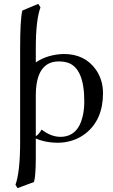

<svg xmlns="http://www.w3.org/2000/svg" viewBox="-20 -718 579 982"><path d="M153.8 212.9 69.8 244.1 59.1 227.1Q83 161.1 83 7.8V-471.2Q83 -618.2 94.2 -664.1L175.8 -698.2L187 -680.2Q163.1 -615.7 163.1 -471.2V-398.9Q223.1 -439.5 306.2 -441.9Q413.1 -441.9 469.7 -362.8Q506.8 -310.1 506.8 -241.2Q506.8 -105.5 417.5 -35.2Q356.9 11.7 273.9 12.2Q211.4 11.7 163.1 -9.8V95.2Q162.6 183.6 153.8 212.9ZM411.1 -199.2Q411.1 -370.6 325.2 -397.9Q305.2 -403.8 280.8 -403.8Q185.1 -403.8 167 -287.1Q163.1 -261.2 163.1 -231V-22Q174.8 -25.9 192.9 -55.2Q240.2 -18.6 288.1 -18.1Q377.9 -18.1 402.8 -122.6Q411.1 -157.2 411.1 -199.2Z"/></svg>

Font: Linux Biolinum Capitals O
Style: Small Caps
Weight: 400
Designer: Philipp H. Poll
Foundry: Philipp H. Poll
Version: Version 1.0.4